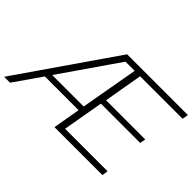

<svg xmlns="http://www.w3.org/2000/svg" viewBox="-149 -1020 1329 1329"><g transform="rotate(45 515.5 -356.0)"><path d="M934 0H465L500 -201H170L30 0H-28L464 -712H1059L1051 -668H635L586 -384H970L961 -342H577L525 -44H941ZM507 -244 582 -668H492L199 -244Z"/></g></svg>

Font: Creato Display Light
Style: Italic
Weight: 300
Italic angle: -10°
Version: Version 1.000